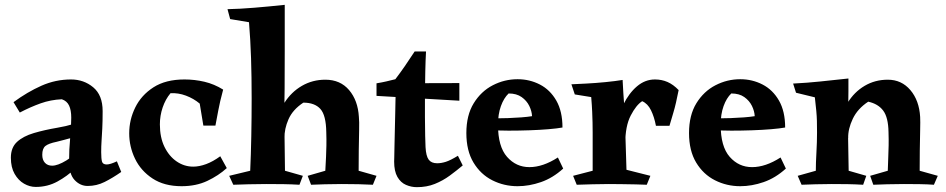

<svg xmlns="http://www.w3.org/2000/svg" viewBox="-20 -765 3915 795"><path d="M274 -436Q327 -436 366 -403.5Q405 -371 405 -305Q405 -262 403.5 -233Q402 -204 400.5 -181.5Q399 -159 399 -135Q399 -107 402.5 -95.5Q406 -84 422 -84Q436 -84 464 -97L482 -53Q446 -28 413 -11.5Q380 5 343 5Q312 5 289 -19.5Q266 -44 266 -97Q266 -146 270.5 -193.5Q275 -241 275 -278Q275 -309 266 -328Q257 -347 236 -354Q190 -352 148 -337Q106 -322 62 -299L36 -342Q93 -384 151.5 -410Q210 -436 274 -436ZM345 -279 285 -196Q263 -191 246 -186Q229 -181 215 -178Q181 -171 168 -160.5Q155 -150 155 -124Q155 -103 166 -91Q177 -79 196 -79Q219 -79 254.5 -100.5Q290 -122 315 -155L334 -114Q318 -94 288.5 -65Q259 -36 218 -13.5Q177 9 128 9Q103 9 79.5 -4.5Q56 -18 40.5 -45Q25 -72 25 -112Q25 -154 50.5 -177.5Q76 -201 120 -214Q164 -227 217 -236Q253 -242 284 -251.5Q315 -261 345 -279Z M919 -69Q885 -38 838.5 -16Q792 6 732 6Q660 6 611.5 -26Q563 -58 539 -108Q515 -158 515 -213Q515 -269 540 -320Q565 -371 615.5 -403.5Q666 -436 744 -436Q786 -436 826.5 -426.5Q867 -417 904 -394Q890 -342 884 -308.5Q878 -275 872 -245H822L807 -336Q782 -357 750 -369Q718 -381 686 -379Q665 -354 653.5 -320Q642 -286 642 -250Q642 -196 661 -157Q680 -118 711.5 -96.5Q743 -75 780 -75Q805 -75 833.5 -85.5Q862 -96 892 -118Z M1159 -745Q1159 -644 1159 -555Q1159 -466 1158.5 -398Q1158 -330 1157 -291L1160 -58L1234 -37L1220 0Q1187 -2 1154.5 -2.5Q1122 -3 1082 -3Q1043 -3 1009 -2Q975 -1 946 0L929 -37L1016 -58Q1019 -123 1020.5 -201Q1022 -279 1022 -358Q1022 -447 1019.5 -524Q1017 -601 1011 -673L933 -686L922 -727Q972 -728 1033 -733Q1094 -738 1159 -745ZM1327 -435Q1389 -435 1425.5 -392Q1462 -349 1466 -281Q1468 -263 1467 -224.5Q1466 -186 1465.5 -141Q1465 -96 1465 -58L1539 -37L1524 0Q1470 -3 1394 -3Q1356 -3 1325 -2Q1294 -1 1268 0L1254 -37L1327 -58Q1329 -92 1330 -115.5Q1331 -139 1331.5 -162.5Q1332 -186 1331 -218Q1330 -288 1306.5 -314Q1283 -340 1236 -340Q1192 -311 1174.5 -271Q1157 -231 1158 -193L1122 -237Q1129 -294 1157.5 -339Q1186 -384 1230 -409.5Q1274 -435 1327 -435Z M1744 -552Q1742 -517 1741 -470.5Q1740 -424 1739.5 -374.5Q1739 -325 1739.5 -280Q1740 -235 1740.5 -202Q1741 -169 1742 -156Q1744 -119 1755 -104Q1766 -89 1790 -89Q1807 -89 1826 -95Q1845 -101 1876 -120L1896 -80Q1871 -59 1842.5 -38Q1814 -17 1780.5 -3.5Q1747 10 1706 10Q1683 10 1661 0.5Q1639 -9 1625.5 -32.5Q1612 -56 1612 -96Q1612 -95 1612.5 -114Q1613 -133 1613.5 -164.5Q1614 -196 1615 -231Q1616 -266 1616.5 -297Q1617 -328 1617.5 -347.5Q1618 -367 1618 -365Q1617 -376 1605.5 -384Q1594 -392 1579 -398Q1564 -404 1552 -409Q1540 -414 1539 -420Q1563 -424 1580 -428Q1597 -432 1617 -437Q1639 -466 1656.5 -491.5Q1674 -517 1697 -552Q1706 -552 1720 -552Q1734 -552 1744 -552ZM1882 -421V-348L1539 -368V-420Z M2123 -437Q2173 -437 2215.5 -415Q2258 -393 2283.5 -348.5Q2309 -304 2309 -237Q2287 -233 2251 -230Q2215 -227 2172 -225.5Q2129 -224 2086 -224Q2054 -224 2031 -225Q2008 -226 2000 -227V-275Q2011 -275 2033.5 -275Q2056 -275 2084 -276Q2112 -277 2138.5 -279Q2165 -281 2183 -284Q2182 -305 2171.5 -326.5Q2161 -348 2140 -363Q2119 -378 2086 -378Q2066 -359 2054 -325.5Q2042 -292 2042 -248Q2042 -158 2079.5 -115.5Q2117 -73 2172 -73Q2228 -73 2290 -113L2312 -67Q2269 -28 2220 -11Q2171 6 2123 6Q2067 6 2018.5 -18.5Q1970 -43 1940.5 -92Q1911 -141 1911 -214Q1911 -288 1941.5 -337.5Q1972 -387 2020.5 -412Q2069 -437 2123 -437Z M2558 -434Q2559 -411 2561 -380Q2563 -349 2565 -323.5Q2567 -298 2567 -289L2574 -62L2673 -37L2658 0Q2641 -1 2613 -1.5Q2585 -2 2555 -2.5Q2525 -3 2501 -3Q2470 -3 2434 -2Q2398 -1 2368 0L2353 -37L2434 -58Q2434 -103 2434 -138.5Q2434 -174 2434 -216Q2434 -239 2433.5 -258.5Q2433 -278 2432 -302.5Q2431 -327 2428 -363L2360 -374L2346 -416Q2369 -417 2407.5 -419Q2446 -421 2487 -425Q2528 -429 2558 -434ZM2692 -436Q2720 -436 2744 -425.5Q2768 -415 2790 -392Q2784 -362 2779 -340Q2774 -318 2767.5 -296.5Q2761 -275 2752 -244H2696Q2689 -281 2675.5 -308.5Q2662 -336 2639 -346Q2614 -330 2591.5 -286.5Q2569 -243 2569 -171L2530 -229Q2538 -285 2561 -332Q2584 -379 2617.5 -407.5Q2651 -436 2692 -436Z M3045 -437Q3095 -437 3137.5 -415Q3180 -393 3205.5 -348.5Q3231 -304 3231 -237Q3209 -233 3173 -230Q3137 -227 3094 -225.5Q3051 -224 3008 -224Q2976 -224 2953 -225Q2930 -226 2922 -227V-275Q2933 -275 2955.5 -275Q2978 -275 3006 -276Q3034 -277 3060.5 -279Q3087 -281 3105 -284Q3104 -305 3093.5 -326.5Q3083 -348 3062 -363Q3041 -378 3008 -378Q2988 -359 2976 -325.5Q2964 -292 2964 -248Q2964 -158 3001.5 -115.5Q3039 -73 3094 -73Q3150 -73 3212 -113L3234 -67Q3191 -28 3142 -11Q3093 6 3045 6Q2989 6 2940.5 -18.5Q2892 -43 2862.5 -92Q2833 -141 2833 -214Q2833 -288 2863.5 -337.5Q2894 -387 2942.5 -412Q2991 -437 3045 -437Z M3656 -435Q3713 -435 3749.5 -392Q3786 -349 3790 -281Q3791 -263 3790 -224.5Q3789 -186 3788.5 -141Q3788 -96 3788 -58L3863 -37L3847 0Q3821 -2 3788 -2.5Q3755 -3 3723 -3Q3684 -3 3653 -2Q3622 -1 3596 0L3583 -37L3656 -58Q3657 -92 3658 -115.5Q3659 -139 3659.5 -162.5Q3660 -186 3659 -218Q3658 -279 3637 -307Q3616 -335 3575 -344Q3531 -315 3511 -273Q3491 -231 3492 -193L3455 -237Q3462 -294 3489.5 -339Q3517 -384 3560 -409.5Q3603 -435 3656 -435ZM3493 -440Q3493 -407 3493 -386.5Q3493 -366 3492.5 -345.5Q3492 -325 3490 -291L3494 -58L3567 -37L3554 0Q3520 -2 3490 -2.5Q3460 -3 3424 -3Q3385 -3 3356.5 -2Q3328 -1 3299 0L3283 -37L3358 -58Q3358 -90 3360.5 -133.5Q3363 -177 3363 -216Q3363 -245 3362.5 -264.5Q3362 -284 3360 -305.5Q3358 -327 3354 -362L3276 -381L3264 -419Q3323 -422 3375.5 -427.5Q3428 -433 3493 -440Z"/></svg>

Font: Alkalami
Style: Regular
Weight: 400
Designer: Becca Hirsbrunner Spalinger
Foundry: SIL International
Version: Version 2.000